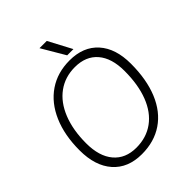

<svg xmlns="http://www.w3.org/2000/svg" viewBox="-248 -1029 1176 1176"><g transform="rotate(-45 340.0 -441.5)"><path d="M33 -277Q33 -408 75.5 -506Q118 -604 196 -657Q274 -710 379 -710Q498 -710 564.5 -636Q631 -562 631 -430Q631 -293 590 -194Q549 -95 471.5 -42.5Q394 10 287 10Q167 10 100 -66Q33 -142 33 -277ZM572 -426Q572 -537 520 -597.5Q468 -658 373 -658Q288 -658 224.5 -612Q161 -566 126.5 -480Q92 -394 92 -279Q92 -166 144.5 -104Q197 -42 291 -42Q378 -42 441.5 -88Q505 -134 538.5 -220.5Q572 -307 572 -426ZM302 -893H365L445 -742H391Z"/></g></svg>

Font: Krub Light
Style: Italic
Weight: 300
Italic angle: -8°
Designer: Ekaluck Peanpanawate
Foundry: Cadson Demak Co.,Ltd.
Version: Version 1.000; ttfautohint (v1.6)